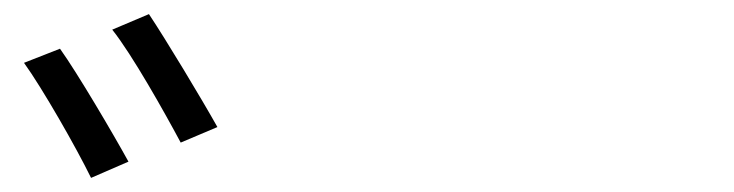

<svg xmlns="http://www.w3.org/2000/svg" viewBox="-20 -858 1040 272"><path d="M65 -789 14 -769C40 -733 88 -649 109 -606L162 -629C140 -669 90 -754 65 -789ZM191 -838 139 -816C167 -781 213 -699 236 -656L288 -678C265 -719 215 -802 191 -838Z"/></svg>

Font: Noto Sans CJK JP DemiLight
Style: Regular
Weight: 350
Designer: Ryoko NISHIZUKA (kana & ideographs); Paul D. Hunt (Latin, Greek & Cyrillic); Wenlong ZHANG (bopomofo); Sandoll Communica
Foundry: Adobe Systems Incorporated
Version: Version 1.004;PS 1.004;hotconv 1.0.82;makeotf.lib2.5.63406